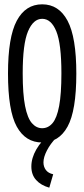

<svg xmlns="http://www.w3.org/2000/svg" viewBox="-20 -648 390 888"><path d="M175 11Q98 11 57.5 -62.5Q17 -136 17 -308Q17 -476 57.5 -552Q98 -628 175 -628Q252 -628 292.5 -552Q333 -476 333 -308Q333 -136 292.5 -62.5Q252 11 175 11ZM175 -55Q203 -55 223 -78.5Q243 -102 253.5 -157.5Q264 -213 264 -309Q264 -445 240.5 -503Q217 -561 175 -561Q134 -561 109.5 -503Q85 -445 85 -309Q85 -213 96 -157.5Q107 -102 127.5 -78.5Q148 -55 175 -55ZM226 158 208 220Q169 209 147 184.5Q125 160 125 122Q125 83 148 43Q171 3 213 -31L240 -11Q213 17 197 48Q181 79 181 103Q181 123 192 138Q203 153 226 158Z"/></svg>

Font: Inconsolata ExtraCondensed Medium
Style: Regular
Weight: 500
Width: 2
Monospace: yes
Designer: Raph Levien, Cyreal, Brenton Simpson
Foundry: Raph Levien, Cyreal, Google
Version: Version 3.001; ttfautohint (v1.8.2.53-6de2)